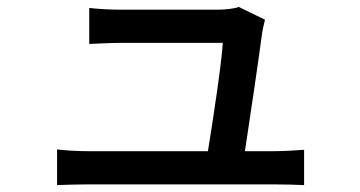

<svg xmlns="http://www.w3.org/2000/svg" viewBox="-20 -533 1040 555"><path d="M145 -101V2C179 1 202 0 235 0C285 0 720 0 774 0C798 0 840 1 859 2V-100C836 -98 795 -96 772 -96H688C702 -189 730 -376 738 -440C740 -450 743 -465 746 -476L670 -513C660 -508 628 -505 610 -505C557 -505 370 -505 326 -505C301 -505 263 -507 238 -510V-406C265 -407 297 -409 327 -409C356 -409 569 -409 624 -409C621 -353 595 -181 581 -96H235C203 -96 171 -98 145 -101Z"/></svg>

Font: Noto Sans CJK HK Medium
Style: Regular
Weight: 500
Designer: Ryoko NISHIZUKA 西塚涼子 (kana, bopomofo & ideographs); Paul D. Hunt (Latin, Greek & Cyrillic); Sandoll Communications 산돌커뮤니
Foundry: Adobe
Version: Version 2.004;hotconv 1.0.118;makeotfexe 2.5.65603